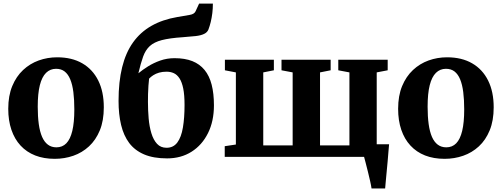

<svg xmlns="http://www.w3.org/2000/svg" viewBox="-20 -894 2860 1094"><path d="M27 -274Q27 -348.5 49.8 -403.5Q72.5 -458.5 111.5 -495Q150.5 -531.5 200.5 -549.5Q250.5 -567.5 306 -567.5Q389.5 -567.5 448.8 -533.2Q508 -499 539.8 -435.2Q571.5 -371.5 571.5 -282.5Q571.5 -206.5 548.8 -151.2Q526 -96 487 -60Q448 -24 397.8 -6.5Q347.5 11 292 11Q229.5 11 180.5 -8.2Q131.5 -27.5 97.2 -64.5Q63 -101.5 45 -154.5Q27 -207.5 27 -274ZM301.5 -54.5Q335.5 -54.5 358 -77.5Q380.5 -100.5 392 -148.2Q403.5 -196 403.5 -270.5Q403.5 -326.5 398 -369.5Q392.5 -412.5 380.2 -442Q368 -471.5 348.2 -486.8Q328.5 -502 299.5 -502Q266 -502 242.5 -479Q219 -456 207 -408.5Q195 -361 195 -285.5Q195 -230 201 -186.8Q207 -143.5 219.8 -114.2Q232.5 -85 252.8 -69.8Q273 -54.5 301.5 -54.5Z M932 8.5Q854.5 8.5 801.2 -14.2Q748 -37 716.2 -79.2Q684.5 -121.5 670 -182.2Q655.5 -243 655.5 -318.5Q655.5 -428 676 -511Q696.5 -594 738 -652.2Q779.5 -710.5 842.5 -746.5Q905.5 -782.5 990.5 -797Q1036.5 -805 1061.5 -809.2Q1086.5 -813.5 1094 -829L1114.5 -873.5H1193Q1193 -846 1189.8 -819.2Q1186.5 -792.5 1180.8 -768.8Q1175 -745 1167.5 -725.5Q1161 -709.5 1143 -700.8Q1125 -692 1095 -688.5Q1065 -685 1021.5 -682Q946.5 -677 902.2 -665.5Q858 -654 833.5 -631.5Q809 -609 795.5 -571.5Q782 -534 768.5 -476.5Q792 -496 823.5 -515.8Q855 -535.5 893.2 -549Q931.5 -562.5 974.5 -562.5Q1033.5 -562.5 1075.8 -545.8Q1118 -529 1145.5 -495.5Q1173 -462 1186 -411.5Q1199 -361 1199 -294Q1199 -203.5 1165.2 -135.5Q1131.5 -67.5 1071.5 -29.5Q1011.5 8.5 932 8.5ZM929 -52Q968 -52 990.5 -82.2Q1013 -112.5 1022.2 -167.5Q1031.5 -222.5 1031.5 -296Q1031.5 -353 1024 -389.8Q1016.5 -426.5 1002.8 -447.5Q989 -468.5 970.5 -477Q952 -485.5 929 -485.5Q905 -485.5 886.2 -480Q867.5 -474.5 853.5 -465.5Q839.5 -456.5 829.5 -446Q827.5 -429.5 825.8 -405.8Q824 -382 823.5 -357.5Q823 -333 823 -313.5Q823 -265.5 827 -219.2Q831 -173 842.5 -135Q854 -97 874.8 -74.5Q895.5 -52 929 -52Z M2097 180Q2095 164.5 2089.2 138.8Q2083.5 113 2076.5 85Q2069.5 57 2063.5 33.8Q2057.5 10.5 2054.5 0L2018 -72H2197Q2195.5 -58 2193.5 -32.2Q2191.5 -6.5 2188.8 24.8Q2186 56 2183 86.8Q2180 117.5 2177.8 142.5Q2175.5 167.5 2174.5 180ZM1260.5 0V-61L1324 -70.5V-481.5L1261.5 -493.5V-553.5H1540.5V-493.5L1480 -481.5V-65.5H1647.5V-481.5L1584 -493.5V-553.5H1864V-493.5L1803.5 -481.5V-65.5H1971V-481.5L1907.5 -493.5V-553.5H2189V-493.5L2126.5 -481.5V-70.5L2190 -61V0Z M2248.5 -274Q2248.5 -348.5 2271.2 -403.5Q2294 -458.5 2333 -495Q2372 -531.5 2422 -549.5Q2472 -567.5 2527.5 -567.5Q2611 -567.5 2670.2 -533.2Q2729.5 -499 2761.2 -435.2Q2793 -371.5 2793 -282.5Q2793 -206.5 2770.2 -151.2Q2747.5 -96 2708.5 -60Q2669.5 -24 2619.2 -6.5Q2569 11 2513.5 11Q2451 11 2402 -8.2Q2353 -27.5 2318.8 -64.5Q2284.5 -101.5 2266.5 -154.5Q2248.5 -207.5 2248.5 -274ZM2523 -54.5Q2557 -54.5 2579.5 -77.5Q2602 -100.5 2613.5 -148.2Q2625 -196 2625 -270.5Q2625 -326.5 2619.5 -369.5Q2614 -412.5 2601.8 -442Q2589.5 -471.5 2569.8 -486.8Q2550 -502 2521 -502Q2487.5 -502 2464 -479Q2440.5 -456 2428.5 -408.5Q2416.5 -361 2416.5 -285.5Q2416.5 -230 2422.5 -186.8Q2428.5 -143.5 2441.2 -114.2Q2454 -85 2474.2 -69.8Q2494.5 -54.5 2523 -54.5Z"/></svg>

Font: Merriweather 24pt ExtraBold
Style: Regular
Weight: 800
Version: Version 2.100